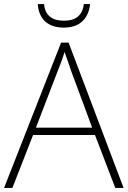

<svg xmlns="http://www.w3.org/2000/svg" viewBox="-20 -926 630 946"><path d="M548 0 448 -261H143L41 0H0L281 -716H318L589 0ZM330 -578Q325 -595 316 -619.5Q307 -644 298 -670Q291 -646 282 -621.5Q273 -597 265 -578L157 -297H434ZM424 -906Q418 -851 385 -820.5Q352 -790 294 -790Q236 -790 203 -820Q170 -850 166 -906H197Q205 -824 295 -824Q341 -824 365 -845.5Q389 -867 393 -906Z"/></svg>

Font: Noto Sans Thai ExtraLight
Style: Regular
Weight: 200
Designer: Monotype Design Team
Foundry: Monotype Imaging Inc.
Version: Version 2.001; ttfautohint (v1.8.4.7-5d5b)